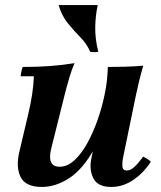

<svg xmlns="http://www.w3.org/2000/svg" viewBox="-20 -725 638 760"><path d="M146 15Q81 15 61.5 -24.5Q42 -64 57 -126L91 -270Q101 -311 107 -350Q113 -389 114 -423H62Q62 -430 64.5 -441.5Q67 -453 70 -460Q128 -460 177 -463.5Q226 -467 275 -475Q265 -453 254 -416Q243 -379 233.5 -340Q224 -301 216 -270L182 -134Q174 -100 182.5 -82.5Q191 -65 216 -65Q247 -65 275 -91Q303 -117 326 -159Q349 -201 366.5 -251Q384 -301 394 -350H425Q397 -214 352 -134Q307 -54 253.5 -19.5Q200 15 146 15ZM420 15Q367 15 349.5 -19.5Q332 -54 342 -100L394 -350Q400 -378 403 -405Q406 -432 407 -460Q443 -460 477 -461Q511 -462 547 -465Q537 -430 530.5 -403Q524 -376 518 -348L469 -110Q463 -82 464.5 -66Q466 -50 482 -50Q496 -50 511 -63.5Q526 -77 547 -105Q555 -101 562.5 -96.5Q570 -92 577 -85Q549 -41 508 -13Q467 15 420 15ZM212 -705H367Q358 -666 357 -619Q356 -572 369 -520Q353 -517 337 -520Q324 -551 298.5 -577Q273 -603 248.5 -633Q224 -663 212 -705Z"/></svg>

Font: Poltawski Nowy
Style: Bold Italic
Weight: 700
Italic angle: -12°
Designer: Adam Pótawski, Mateusz Machalski, Borys Kosmynka, Ania Wieluska
Foundry: Capitalics.wtf
Version: Version 1.001;gftools[0.9.25]